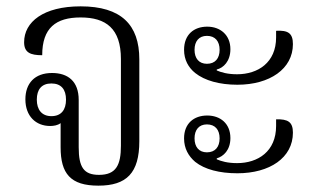

<svg xmlns="http://www.w3.org/2000/svg" viewBox="-20 -575 984 605"><path d="M290 10C379 10 419 -30 419 -130V-388C419 -497 362 -555 234 -555C117 -555 56 -506 56 -442C56 -409 76 -401 113 -401C113 -487 156 -520 234 -520C314 -520 361 -485 361 -389V-116C361 -55 346 -24 292 -24C244 -24 228 -48 228 -111V-260C228 -319 194 -345 144 -345C89 -345 60 -312 60 -262C60 -209 93 -178 138 -178C149 -178 162 -180 171 -187V-111C171 -28 202 10 290 10ZM142 -209C112 -209 96 -229 96 -261C96 -293 111 -312 142 -312C173 -312 188 -293 188 -261C188 -229 173 -209 142 -209Z M728 -308C830 -308 903 -358 903 -436C903 -471 887 -480 850 -478V-457C850 -378 793 -341 727 -341C697 -341 677 -347 663 -353V-356C684 -361 706 -382 706 -420C706 -465 674 -491 633 -491C591 -491 560 -466 560 -418C560 -386 574 -362 595 -345C625 -321 672 -308 728 -308ZM632 -374C607 -374 593 -391 593 -418C593 -445 607 -462 632 -462C658 -462 672 -445 672 -418C672 -391 658 -374 632 -374ZM728 -29C830 -29 903 -78 903 -157C903 -191 887 -200 850 -199V-178C850 -98 793 -61 727 -61C697 -61 677 -67 663 -73V-76C684 -82 706 -102 706 -140C706 -186 674 -211 633 -211C591 -211 560 -186 560 -139C560 -107 574 -83 595 -65C625 -41 672 -29 728 -29ZM632 -95C607 -95 593 -112 593 -139C593 -166 607 -183 632 -183C658 -183 672 -166 672 -139C672 -112 658 -95 632 -95Z"/></svg>

Font: Noto Serif Thai SemiCondensed Light
Style: Regular
Weight: 300
Width: 4
Designer: Monotype Design Team
Foundry: Monotype Imaging Inc.
Version: Version 2.002